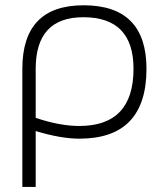

<svg xmlns="http://www.w3.org/2000/svg" viewBox="-20 -533 632 738"><path d="M117.2 -80.1Q209.5 -48.8 284.7 -48.8Q493.2 -48.8 493.2 -268.6Q493.2 -466.8 300.3 -466.8Q117.2 -466.8 117.2 -268.6ZM301.3 -512.7Q543 -512.7 543 -268.6Q543 0 285.2 0Q213.9 0 117.2 -29.3V185.5H65.9V-268.6Q65.9 -512.7 301.3 -512.7Z"/></svg>

Font: Voltera Light
Style: Light
Weight: 300
Designer: Bernd Montag
Version: Version 1.301